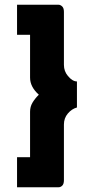

<svg xmlns="http://www.w3.org/2000/svg" viewBox="-20 -760 384 811"><path d="M107 -432Q107 -393 144 -360Q127 -343 117 -326Q107 -309 107 -288V-96H52V31H227Q236 31 243 24Q250 17 250 1V-234Q250 -261 266.5 -280.5Q283 -300 305 -306V-416Q286 -416 267 -439Q250 -459 250 -486V-710Q250 -726 242.5 -733Q235 -740 227 -740H52V-613H107Z"/></svg>

Font: RT Raleway ExtraBold
Style: Regular
Weight: 400
Designer: Matt McInerney, Pablo Impallari, Rodrigo Fuenzalida — Edited by Milan Moffatt in April 2016
Foundry: Matt McInerney, Pablo Impallari, Rodrigo Fuenzalida — Edited by Milan Moffatt in April 2016
Version: Version 3.001